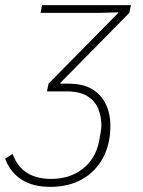

<svg xmlns="http://www.w3.org/2000/svg" viewBox="-46 -528 556 748"><path d="M150 200Q81 200 37 171Q-7 142 -26 90L3 72Q22 122 59.5 145.5Q97 169 153 169Q226 169 276 130Q326 91 340 23Q344 1 346.5 -15Q349 -31 349 -39Q349 -72 337.5 -102.5Q326 -133 296 -152.5Q266 -172 213 -172H137L143 -202L414 -477L415 -480L348 -478H112L118 -508H464L458 -478L190 -206L186 -189L177 -202H221Q277 -202 312.5 -181Q348 -160 366 -122.5Q384 -85 384 -38Q384 34 355 87.5Q326 141 273.5 170.5Q221 200 150 200Z"/></svg>

Font: IBM Plex Sans ExtraLight
Style: Italic
Weight: 250
Italic angle: -11.31°
Designer: Mike Abbink, Paul van der Laan, Pieter van Rosmalen
Foundry: Bold Monday
Version: Version 3.201